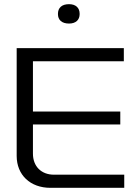

<svg xmlns="http://www.w3.org/2000/svg" viewBox="-20 -901 661 921"><path d="M60 -670V-153C60 -62 125 0 222 0H576V-63H239C178 -63 138 -103 138 -164V-304H557V-366H138V-607H574V-670ZM258 -833C258 -806 276 -788 311 -788C344 -788 362 -806 362 -833V-835C362 -863 344 -881 311 -881C276 -881 258 -863 258 -835Z"/></svg>

Font: LT Wave Light
Style: Regular
Weight: 300
Designer: Daniel Lyons
Version: Version 2.5 (Glyphs App)